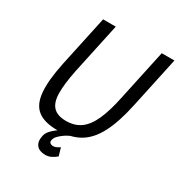

<svg xmlns="http://www.w3.org/2000/svg" viewBox="-193 -797 1017 1090"><g transform="rotate(30 316.0 -251.5)"><path d="M560.7 -336Q534.7 -212 495.4 -136Q456.2 -60 397.8 -26Q339.3 8 254 8Q168.7 8 124.8 -26Q80.8 -60 74.1 -136Q67.3 -212 93.3 -336H176.3Q156.3 -239 157.4 -178.6Q158.5 -118.2 186 -90.1Q213.5 -62 269.2 -62Q325.8 -62 364.7 -90.1Q403.5 -118.2 430.6 -178.6Q457.7 -239 477.7 -336ZM548.7 -667H631.7L560.7 -336H477.7ZM176.3 -336H93.3L164.3 -667H247.3ZM332 0Q332 0 321.2 5.3Q310.3 10.7 296 20.8Q281.7 31 268.8 44.3Q256 57.7 253 73.7Q250.8 85.7 257.9 92Q265 98.3 278 98.3Q291 98.3 305.5 90Q320 81.7 320 81.7L335 133.3Q320 145.8 302.3 154.8Q284.7 163.8 263.8 163.8Q224.8 163.8 206.5 141.5Q188.2 119.2 197 78.3Q201.3 58.2 216.9 41Q232.5 23.8 250.7 11Q268.8 -1.8 282.2 -8.9Q295.7 -16 295.7 -16Z"/></g></svg>

Font: Epunda Sans Light
Style: Italic
Weight: 300
Italic angle: -12.0243°
Designer: Simon Atzbach
Foundry: typofactur
Version: Version 2.204